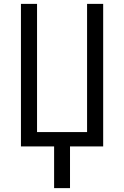

<svg xmlns="http://www.w3.org/2000/svg" viewBox="-20 -755 640 990"><path d="M259 215V0H88V-735H171V-74H429V-735H512V0H341V215Z"/></svg>

Font: Bmono
Style: Regular
Weight: 400
Monospace: yes
Designer: Belleve Invis
Foundry: Belleve Invis
Version: Version 11.2.2; ttfautohint (v1.8.2)